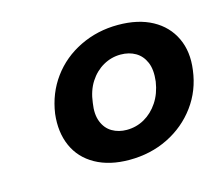

<svg xmlns="http://www.w3.org/2000/svg" viewBox="-63 -792 603 524"><g transform="rotate(-15 238.0 -530.0)"><path d="M244 -348Q188 -348 148.5 -370Q109 -392 91.5 -431.5Q74 -471 80 -522Q88 -578 119.5 -621Q151 -664 200.5 -688Q250 -712 308 -712Q365 -712 404.5 -690.5Q444 -669 462.5 -630Q481 -591 474 -540Q467 -484 435 -440.5Q403 -397 353.5 -372.5Q304 -348 244 -348ZM258 -429Q285 -429 308 -442Q331 -455 347 -479Q363 -503 368 -536Q372 -569 363 -590Q354 -611 336 -621.5Q318 -632 294 -632Q268 -632 245 -619Q222 -606 206.5 -582Q191 -558 187 -524Q182 -493 190.5 -471.5Q199 -450 217 -439.5Q235 -429 258 -429Z"/></g></svg>

Font: DM Sans 36pt
Style: Bold Italic
Weight: 700
Italic angle: -10°
Designer: Colophon Foundry, Jonny Pinhorn
Foundry: Colophon Foundry
Version: Version 4.004;gftools[0.9.30]